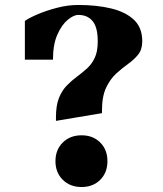

<svg xmlns="http://www.w3.org/2000/svg" viewBox="-20 -736 657 772"><path d="M205 -250V-264Q205 -312 217 -342Q229 -372 248.5 -392Q268 -412 289 -427.5Q310 -443 329.5 -460.5Q349 -478 361 -503.5Q373 -529 373 -570Q373 -626 352.5 -651Q332 -676 295 -676Q276 -676 252 -656Q228 -636 210.5 -596.5Q193 -557 193 -496H80V-652Q99 -665 133.5 -679.5Q168 -694 210.5 -705Q253 -716 295 -716Q369 -716 427 -702Q485 -688 518.5 -656.5Q552 -625 552 -570Q552 -537 535.5 -516.5Q519 -496 495 -479Q471 -462 447 -440Q423 -418 406.5 -383Q390 -348 390 -290V-281ZM308 16Q262 16 232.5 -13Q203 -42 203 -88Q203 -134 232.5 -163Q262 -192 308 -192Q354 -192 383 -163Q412 -134 412 -88Q412 -42 383 -13Q354 16 308 16Z"/></svg>

Font: Wittgenstein Black
Style: Regular
Weight: 900
Designer: Jörg Drees
Foundry: Jörg Drees
Version: Version 1.303; ttfautohint (v1.8.4.7-5d5b)